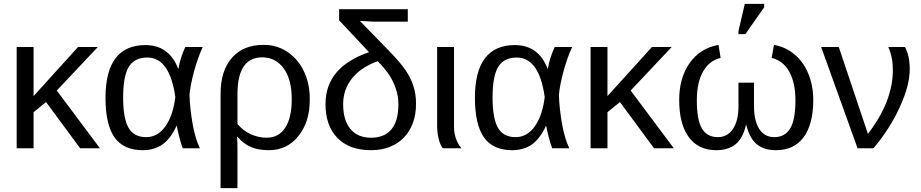

<svg xmlns="http://www.w3.org/2000/svg" viewBox="-20 -773 4801 1001"><path d="M398 0 220 -241 155 -188V0H67V-528H155V-272L387 -528H490L276 -301L501 0Z M900 -116Q869 -49 826.5 -19.5Q784 10 724 10Q624 10 577 -57Q530 -124 530 -262Q530 -401 582.5 -469.5Q635 -538 738 -538Q801 -538 844 -506Q887 -474 909 -414H910Q920 -472 946 -528H1037Q1013 -477 992 -402Q972 -327 968 -279Q969 -240 973.5 -201Q978 -162 984.5 -125.5Q991 -89 1000.5 -57Q1010 -25 1022 0H933Q927 -15 922 -32Q917 -49 913 -65Q909 -81 906 -94.5Q903 -108 902 -116ZM622 -265Q622 -156 650 -107Q678 -58 742 -58Q802 -58 842 -114Q882 -170 894 -267Q865 -473 748 -473Q681 -473 651.5 -424.5Q622 -376 622 -265Z M1595 -252Q1595 -136 1535 -63Q1477 10 1381 10Q1327 10 1288.5 -6.5Q1250 -23 1218 -60H1216Q1217 -46 1217.5 -31Q1218 -16 1218 0V208H1130V-284Q1130 -404 1189 -471.5Q1248 -539 1353 -539Q1405 -540 1449.5 -519Q1494 -498 1527 -459.5Q1560 -421 1578 -368Q1596 -315 1595 -252ZM1501 -256Q1501 -359 1459 -416.5Q1417 -474 1347 -474Q1218 -474 1218 -282V-127Q1245 -93 1286 -74Q1327 -55 1370 -55Q1433 -55 1467 -107Q1501 -159 1501 -256Z M2057 -230Q2057 -273 2044 -309Q2038 -328 2030 -345Q2022 -362 2011 -379Q2000 -396 1985 -414.5Q1970 -433 1949 -454Q1861 -422 1815 -364Q1769 -306 1769 -230Q1769 -146 1807 -100.5Q1845 -55 1914 -55Q1984 -55 2020.5 -98.5Q2057 -142 2057 -230ZM1931 -660 1856 -664 2010 -506Q2069 -445 2095 -406Q2121 -368 2135 -325.5Q2149 -283 2149 -232Q2149 -176 2132.5 -131.5Q2116 -87 2085.5 -55.5Q2055 -24 2011.5 -7Q1968 10 1914 10Q1802 10 1739.5 -53.5Q1677 -117 1677 -231Q1677 -423 1904 -501L1748 -667V-725H2106V-660Z M2289 0Q2275 -16 2267 -49Q2259 -82 2259 -115V-528H2347V-111Q2347 -79 2357.5 -49.5Q2368 -20 2386 0Z M2826 -116Q2795 -49 2752.5 -19.5Q2710 10 2650 10Q2550 10 2503 -57Q2456 -124 2456 -262Q2456 -401 2508.5 -469.5Q2561 -538 2664 -538Q2727 -538 2770 -506Q2813 -474 2835 -414H2836Q2846 -472 2872 -528H2963Q2939 -477 2918 -402Q2898 -327 2894 -279Q2895 -240 2899.5 -201Q2904 -162 2910.5 -125.5Q2917 -89 2926.5 -57Q2936 -25 2948 0H2859Q2853 -15 2848 -32Q2843 -49 2839 -65Q2835 -81 2832 -94.5Q2829 -108 2828 -116ZM2548 -265Q2548 -156 2576 -107Q2604 -58 2668 -58Q2728 -58 2768 -114Q2808 -170 2820 -267Q2791 -473 2674 -473Q2607 -473 2577.5 -424.5Q2548 -376 2548 -265Z M3390 0 3212 -241 3147 -188V0H3059V-528H3147V-272L3379 -528H3482L3268 -301L3493 0Z M3911 -219Q3911 -143 3938.5 -100.5Q3966 -58 4017 -58Q4072 -58 4099.5 -103Q4127 -148 4127 -250Q4127 -341 4095 -399Q4063 -457 4003 -471L4015 -539Q4062 -531 4100 -506Q4138 -481 4164.5 -443.5Q4191 -406 4205.5 -357Q4220 -308 4220 -252Q4220 -126 4170 -58Q4120 10 4026 10Q3963 10 3925.5 -21Q3888 -52 3871 -121H3869Q3853 -52 3815 -21Q3777 10 3714 10Q3621 10 3571 -58Q3521 -126 3521 -252Q3521 -368 3576 -445Q3631 -522 3726 -539L3737 -471Q3679 -458 3646 -401Q3613 -344 3613 -250Q3613 -148 3639.5 -103Q3666 -58 3723 -58Q3772 -58 3801 -100.5Q3830 -143 3830 -219V-342H3911ZM3830 -595V-611L3863 -753H3964V-735L3866 -595Z M4723 -413Q4723 -328 4672 -217Q4622 -105 4534 0H4451L4261 -528H4353L4505 -75Q4635 -244 4635 -409Q4635 -475 4611 -528H4698Q4723 -482 4723 -413Z"/></svg>

Font: Libra Sans
Style: Regular
Weight: 400
Foundry: Context Ltd
Version: Version 1.000; ttfautohint (v1.3)